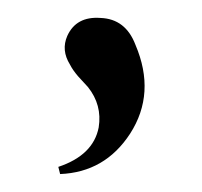

<svg xmlns="http://www.w3.org/2000/svg" viewBox="-20 -105 225 214"><path d="M45 81Q84 68 90 37Q94 12 78 -8L67 -20Q61 -27 58 -33Q48 -49 55 -65Q65 -87 92 -85Q120 -84 131 -55Q154 -1 125 44Q97 87 47 89Z"/></svg>

Font: Cinzel(RUS BY LYAJKA)
Style: Regular
Weight: 400
Designer: Natanael Gama
Version: Version 1.001;PS 001.001;hotconv 1.0.56;makeotf.lib2.0.21325